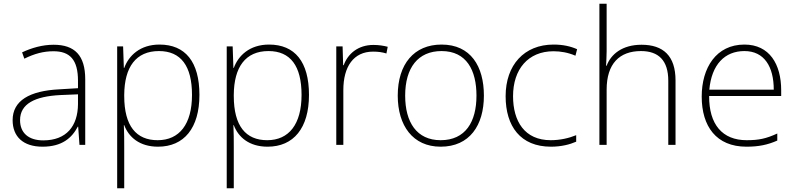

<svg xmlns="http://www.w3.org/2000/svg" viewBox="-20 -780 4286 1034"><path d="M269 -539C208 -539 150 -522 99 -498L111 -464C166 -491 214 -504 268 -504C356 -504 400 -459 400 -345V-305L300 -299C139 -291 48 -238 48 -133C48 -44 105 10 209 10C314 10 367 -37 399 -98H401L408 0H439V-353C439 -482 382 -539 269 -539ZM304 -268 400 -272V-219C399 -101 338 -24 213 -24C134 -24 88 -64 88 -133C88 -221 168 -261 304 -268Z M839 -540C734 -540 673 -480 649 -414H647L643 -530H611V234H649V16C649 -23 649 -66 647 -106H649C673 -42 731 10 831 10C971 10 1054 -90 1054 -269C1054 -447 978 -540 839 -540ZM836 -505C954 -505 1014 -425 1014 -269C1014 -111 946 -25 829 -25C714 -25 649 -101 649 -263V-269C650 -419 712 -505 836 -505Z M1429 -540C1324 -540 1263 -480 1239 -414H1237L1233 -530H1201V234H1239V16C1239 -23 1239 -66 1237 -106H1239C1263 -42 1321 10 1421 10C1561 10 1644 -90 1644 -269C1644 -447 1568 -540 1429 -540ZM1426 -505C1544 -505 1604 -425 1604 -269C1604 -111 1536 -25 1419 -25C1304 -25 1239 -101 1239 -263V-269C1240 -419 1302 -505 1426 -505Z M1991 -538C1908 -538 1853 -490 1831 -429H1828L1825 -530H1791V0H1829V-295C1829 -421 1884 -502 1989 -502C2017 -502 2038 -499 2061 -492L2068 -528C2045 -534 2020 -538 1991 -538Z M2586 -265C2586 -423 2515 -540 2358 -540C2210 -540 2122 -435 2122 -265C2122 -104 2203 10 2353 10C2509 10 2586 -105 2586 -265ZM2162 -265C2162 -415 2231 -505 2358 -505C2493 -505 2546 -401 2546 -265C2546 -124 2487 -25 2353 -25C2224 -25 2162 -122 2162 -265Z M2947 10C3003 10 3049 -2 3083 -17V-52C3044 -36 2996 -25 2946 -25C2805 -25 2743 -127 2743 -262C2743 -407 2824 -504 2961 -504C2999 -504 3040 -497 3079 -480L3088 -515C3052 -531 3011 -540 2961 -540C2803 -540 2703 -430 2703 -262C2703 -100 2783 10 2947 10Z M3247 -504V-760H3208V0H3247V-297C3247 -437 3316 -505 3432 -505C3526 -505 3579 -455 3579 -345V0H3618V-347C3618 -479 3552 -539 3435 -539C3331 -539 3270 -488 3247 -426H3244C3245 -454 3247 -475 3247 -504Z M3989 -540C3837 -540 3759 -415 3759 -260C3759 -100 3837 10 4000 10C4066 10 4114 0 4166 -23V-61C4105 -33 4066 -25 4001 -25C3870 -25 3798 -110 3799 -263H4187V-294C4187 -434 4124 -540 3989 -540ZM3989 -505C4096 -505 4147 -421 4147 -297H3800C3812 -432 3883 -505 3989 -505Z"/></svg>

Font: Noto Sans Thai Looped ExtraLight
Style: Regular
Weight: 200
Designer: Sasikarn Vongin, Ben Mitchell
Foundry: The Fontpad Ltd
Version: Version 1.001